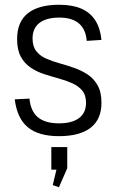

<svg xmlns="http://www.w3.org/2000/svg" viewBox="-20 -567 491 808"><path d="M228 6Q142 6 97 -31.5Q52 -69 42 -149L104 -152Q109 -99 139.5 -73.5Q170 -48 228 -48Q283 -48 312.5 -70Q342 -92 342 -134Q342 -167 326 -186Q310 -205 284.5 -216.5Q259 -228 228 -236.5Q197 -245 166 -255Q135 -265 109 -282.5Q83 -300 67.5 -328.5Q52 -357 52 -403Q52 -475 97 -511Q142 -547 229 -547Q284 -547 321.5 -531Q359 -515 380.5 -482Q402 -449 407 -399L345 -395Q341 -444 312 -468.5Q283 -493 230 -493Q175 -493 146 -470.5Q117 -448 117 -405Q117 -372 132.5 -352Q148 -332 174 -320.5Q200 -309 231 -300.5Q262 -292 293 -281Q324 -270 349.5 -253Q375 -236 391 -207.5Q407 -179 407 -134Q407 -65 361.5 -29.5Q316 6 228 6ZM263 52V141L228 221L202 212L229 99L258 147H196V52Z"/></svg>

Font: Pathway Extreme SemiCondensed ExtraLight
Style: Regular
Weight: 250
Width: 4
Version: Version 1.001;gftools[0.9.26]